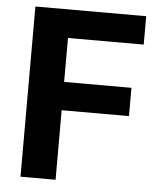

<svg xmlns="http://www.w3.org/2000/svg" viewBox="-52 -755 651 799"><g transform="rotate(5 274.0 -355.5)"><path d="M491.2 -290.5H210V0H63.5V-710.9H526.4V-592.3H210V-408.7H491.2Z"/></g></svg>

Font: Robotiche
Style: Bold
Weight: 700
Designer: Google
Version: Version 2.001150; 2014